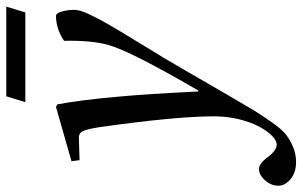

<svg xmlns="http://www.w3.org/2000/svg" viewBox="-196 -505 938 595"><g transform="rotate(-90 272.5 -207.0)"><path d="M254 -597 272 -656H550L532 -597ZM-5 187Q-5 165 11 146.5Q27 128 46 127Q63 127 81 151Q104 182 122 182Q137 182 154.5 162.5Q172 143 186 111Q210 53 210 -13Q210 -129 177 -363Q171 -404 164.5 -418Q158 -432 142 -431L74 -429L71 -454L239 -502L247 -498Q273 -361 287 -61H290Q412 -271 431 -339Q446 -393 444 -477Q481 -502 522 -502Q526 -502 530 -495.5Q534 -489 537 -475.5Q540 -462 540 -446Q540 -438 537 -426.5Q534 -415 526 -398.5Q518 -382 511 -368.5Q504 -355 490.5 -332Q477 -309 469 -295.5Q461 -282 444 -254.5Q427 -227 420 -215Q392 -170 362.5 -119Q333 -68 307.5 -24Q282 20 278 27Q245 84 229.5 109.5Q214 135 191.5 167Q169 199 152.5 211.5Q136 224 114.5 233Q93 242 68 242Q36 242 15.5 225Q-5 208 -5 187Z"/></g></svg>

Font: Heuristica
Style: Italic
Weight: 400
Italic angle: -13°
Version: Version 1.0.2